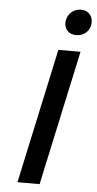

<svg xmlns="http://www.w3.org/2000/svg" viewBox="-59 -897 472 933"><g transform="rotate(5 177.5 -431.0)"><path d="M63 0 205 -658H313L171 0ZM285 -737Q265 -737 251 -746Q237 -755 231 -771Q225 -787 229 -806Q234 -830 253 -846Q272 -862 298 -862Q318 -862 331.5 -852.5Q345 -843 351 -827Q357 -811 353 -791Q348 -766 329 -751.5Q310 -737 285 -737Z"/></g></svg>

Font: Ysabeau SemiBold
Style: Italic
Weight: 600
Italic angle: -12°
Designer: Christian Thalmann (Catharsis Fonts)
Version: Version 2.002